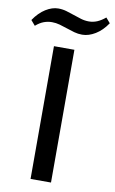

<svg xmlns="http://www.w3.org/2000/svg" viewBox="-165 -1001 631 1054"><g transform="rotate(10 150.5 -474.0)"><path d="M84 -740H198V0H84ZM-63 -860Q-34 -903 2 -925.5Q38 -948 72 -948Q96 -948 118 -941.5Q140 -935 161.5 -927.5Q183 -920 204.5 -913.5Q226 -907 249 -907Q272 -907 294 -916Q316 -925 340 -945L364 -917Q335 -874 298 -851.5Q261 -829 225 -829Q202 -829 180.5 -835Q159 -841 137.5 -848.5Q116 -856 94.5 -862Q73 -868 51 -868Q28 -868 6 -860Q-16 -852 -39 -832Z"/></g></svg>

Font: Encode Sans Normal
Style: Medium
Weight: 500
Designer: Pablo Impallari, Andres Torresi
Foundry: Pablo Impallari, Andres Torresi
Version: Version 1.000; ttfautohint (v1.00) -l 8 -r 50 -G 200 -x 14 -